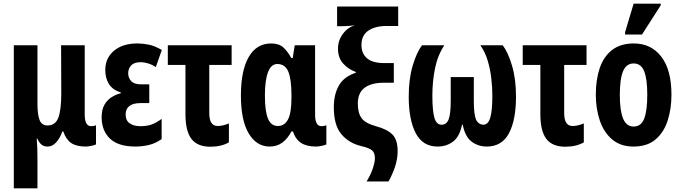

<svg xmlns="http://www.w3.org/2000/svg" viewBox="-20 -796 3749 1056"><path d="M56 240V-547H186V-226Q186 -167 197.5 -136.5Q209 -106 241 -106Q285 -106 301 -149Q317 -192 317 -283L316 -547H446V-166Q446 -102 481 -102Q496 -102 508 -107V-2Q503 2 483 6Q463 10 452 10Q400 10 371.5 -9.5Q343 -29 328 -73H323Q310 -36 289 -13Q268 10 242 10Q221 10 208 -1Q195 -12 185 -34H182Q184 -10 185 17.5Q186 45 186 74V240Z M725 10Q630 10 584.5 -34Q539 -78 539 -151Q539 -193 554.5 -220Q570 -247 594.5 -262Q619 -277 644 -283V-288Q600 -301 579.5 -333.5Q559 -366 559 -411Q559 -476 606.5 -516.5Q654 -557 736 -557Q765 -557 798 -550.5Q831 -544 870 -521L837 -427Q816 -441 794 -447.5Q772 -454 755 -454Q718 -454 701.5 -436.5Q685 -419 685 -393Q685 -368 701.5 -350Q718 -332 756 -332H801V-229H754Q711 -229 691 -212.5Q671 -196 671 -167Q671 -133 693.5 -117.5Q716 -102 752 -102Q789 -102 814.5 -111.5Q840 -121 869 -142V-31Q835 -7 798.5 1.5Q762 10 725 10Z M1137 11Q1066 11 1033 -32Q1000 -75 1000 -168V-439H903V-547H1254V-439H1131V-174Q1131 -103 1177 -103Q1205 -103 1239 -117V-13Q1197 11 1137 11Z M1463 10Q1391 10 1348 -62Q1305 -134 1305 -271Q1305 -408 1348 -482.5Q1391 -557 1471 -557Q1515 -557 1539 -534.5Q1563 -512 1582 -477H1590L1601 -547H1713V-166Q1713 -102 1748 -102Q1763 -102 1775 -107V-2Q1770 2 1750 6Q1730 10 1719 10Q1667 10 1636.5 -9.5Q1606 -29 1591 -73H1583Q1562 -33 1532.5 -11.5Q1503 10 1463 10ZM1508 -103Q1545 -103 1564 -139Q1583 -175 1583 -259V-272Q1583 -361 1565.5 -402.5Q1548 -444 1505 -444Q1471 -444 1454 -399Q1437 -354 1437 -270Q1437 -184 1454 -143.5Q1471 -103 1508 -103Z M1996 202Q2017 169 2029.5 133Q2042 97 2042 74Q2042 46 2027.5 32Q2013 18 1965 7Q1899 -9 1857.5 -58Q1816 -107 1816 -206Q1816 -276 1843.5 -325Q1871 -374 1937 -396V-400Q1894 -416 1866.5 -447.5Q1839 -479 1839 -528Q1839 -574 1866 -610Q1893 -646 1933 -657Q1912 -654 1896 -653Q1880 -652 1863 -652H1834V-760H2170V-653H2104Q2044 -653 2006 -627.5Q1968 -602 1968 -548Q1968 -502 1998.5 -475.5Q2029 -449 2094 -449H2146V-341H2092Q2022 -341 1985 -313Q1948 -285 1948 -226Q1948 -175 1968.5 -146.5Q1989 -118 2047 -102Q2108 -86 2137.5 -57Q2167 -28 2167 34Q2167 78 2153 120Q2139 162 2117 202Z M2387 10Q2305 10 2266.5 -63.5Q2228 -137 2228 -265Q2228 -362 2250 -435.5Q2272 -509 2301 -547H2424Q2387 -492 2372.5 -419.5Q2358 -347 2358 -271Q2358 -188 2369 -149Q2380 -110 2409 -110Q2436 -110 2447.5 -139.5Q2459 -169 2459 -241V-372H2586V-241Q2586 -166 2598 -139Q2610 -112 2638 -110Q2665 -110 2676.5 -149Q2688 -188 2688 -269Q2688 -316 2682 -366.5Q2676 -417 2662 -463.5Q2648 -510 2622 -547H2745Q2774 -509 2796 -435.5Q2818 -362 2818 -265Q2818 -135 2779 -62.5Q2740 10 2657 10Q2610 10 2574 -17Q2538 -44 2525 -110H2521Q2508 -44 2471.5 -17Q2435 10 2387 10Z M3089 11Q3018 11 2985 -32Q2952 -75 2952 -168V-439H2855V-547H3206V-439H3083V-174Q3083 -103 3129 -103Q3157 -103 3191 -117V-13Q3149 11 3089 11Z M3673 -275Q3673 -199 3652.5 -134Q3632 -69 3586 -29.5Q3540 10 3464 10Q3393 10 3347 -29Q3301 -68 3279 -133Q3257 -198 3257 -275Q3257 -358 3278.5 -421.5Q3300 -485 3346.5 -521Q3393 -557 3466 -557Q3561 -557 3617 -484.5Q3673 -412 3673 -275ZM3389 -273Q3389 -188 3407 -144Q3425 -100 3465 -100Q3506 -100 3523 -143.5Q3540 -187 3540 -275Q3540 -361 3523 -404Q3506 -447 3465 -447Q3425 -447 3407 -404.5Q3389 -362 3389 -273ZM3418 -606V-619L3465 -776H3614V-767L3511 -606Z"/></svg>

Font: Noto Sans ExtraCondensed
Style: Bold
Weight: 700
Width: 2
Designer: Monotype Design Team
Foundry: Monotype Imaging Inc.
Version: Version 2.013; ttfautohint (v1.8.4.7-5d5b)